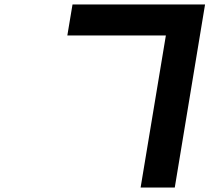

<svg xmlns="http://www.w3.org/2000/svg" viewBox="-20 -782 996 856"><path d="M719.5 -623.9H280.2L303.3 -762.1H894.2L759.2 54H606.9Z"/></svg>

Font: Karasuma Gothic
Style: Italic
Weight: 900
Italic angle: -9.39999°
Designer: Rasmus Andersson / Ryoko Nishizuka
Foundry: Genbu
Version: Version 1.00